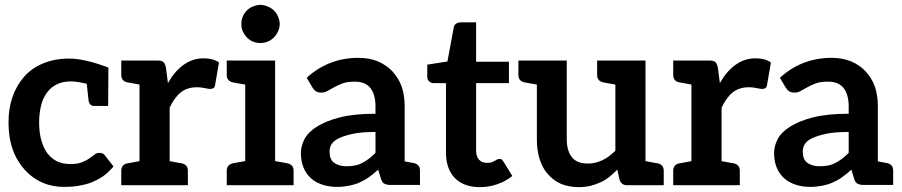

<svg xmlns="http://www.w3.org/2000/svg" viewBox="-20 -762 3713 790"><path d="M412 -122C407 -130 399 -133 389 -133C381 -133 375 -131 369 -126C363 -121 355 -116 347 -110C339 -104 328 -99 316 -94C304 -89 288 -87 268 -87C248 -87 231 -91 215 -98C199 -106 186 -117 175 -131C164 -146 156 -164 150 -185C144 -206 141 -231 141 -258C141 -284 144 -307 149 -328C154 -349 163 -367 174 -382C185 -397 198 -407 214 -415C230 -423 249 -427 271 -427C288 -427 311 -424 337 -417C341 -377 344 -353 345 -345C348 -333 355 -326 368 -326H409H421H425L426 -484C360 -509 306 -521 264 -521C224 -521 188 -514 157 -501C126 -488 100 -470 79 -446C58 -422 42 -394 31 -362C20 -330 15 -296 15 -258C15 -216 21 -178 33 -145C45 -112 62 -85 83 -62C104 -39 128 -22 156 -10C184 2 213 7 245 7C263 7 282 6 300 3C318 0 336 -4 353 -10C370 -17 387 -25 403 -36C419 -47 433 -61 447 -77Z M818 -522C787 -522 760 -513 735 -495C710 -477 689 -452 671 -420L663 -482C661 -493 658 -501 653 -506C648 -511 640 -513 627 -513H554H479V-454C479 -437 487 -427 504 -423C512 -422 511 -422 554 -414V-99C511 -91 512 -91 504 -90C487 -86 479 -76 479 -59V0H554H678H753V-59C753 -76 745 -86 728 -90C720 -91 721 -91 678 -99V-319C691 -346 706 -368 724 -382C742 -396 764 -403 790 -403C804 -403 816 -401 825 -399C834 -397 840 -396 845 -396C851 -396 856 -398 859 -400C862 -402 864 -406 865 -412L881 -505C864 -517 843 -522 818 -522Z M1163 -90C1162 -90 1160 -91 1157 -91C1154 -91 1149 -93 1142 -94C1135 -95 1124 -97 1112 -99V-513H989H913V-454C913 -437 921 -427 938 -423C939 -423 941 -422 944 -422C947 -422 952 -420 959 -419C966 -418 977 -416 989 -414V-99C977 -97 966 -95 959 -94C952 -93 947 -92 944 -91C941 -91 939 -90 938 -90C921 -86 913 -76 913 -59V0H989H1112H1188V-59C1188 -76 1180 -86 1163 -90ZM1131 -663C1131 -674 1128 -684 1124 -694C1120 -704 1114 -712 1107 -719C1100 -726 1092 -731 1082 -735C1072 -739 1062 -742 1051 -742C1040 -742 1030 -739 1020 -735C1010 -731 1003 -726 996 -719C989 -712 983 -704 979 -694C975 -684 973 -674 973 -663C973 -652 975 -642 979 -633C983 -624 989 -615 996 -608C1003 -601 1010 -595 1020 -591C1030 -587 1040 -585 1051 -585C1062 -585 1072 -587 1082 -591C1092 -595 1100 -601 1107 -608C1114 -615 1120 -624 1124 -633C1128 -642 1131 -652 1131 -663Z M1683 -91C1682 -91 1678 -92 1672 -93C1666 -94 1656 -96 1645 -98V-325C1645 -354 1641 -381 1633 -405C1625 -429 1611 -450 1595 -468C1579 -485 1559 -499 1536 -509C1512 -519 1485 -524 1455 -524C1372 -524 1301 -496 1242 -442L1265 -403C1269 -397 1273 -391 1279 -387C1285 -383 1293 -381 1301 -381C1311 -381 1320 -383 1328 -388C1336 -393 1345 -397 1355 -403C1365 -409 1377 -414 1390 -419C1403 -424 1420 -426 1440 -426C1468 -426 1489 -418 1503 -401C1517 -384 1525 -359 1525 -324V-294C1467 -294 1417 -289 1378 -279C1339 -269 1308 -256 1284 -241C1260 -226 1243 -209 1233 -190C1223 -171 1218 -151 1218 -132C1218 -109 1222 -89 1229 -72C1236 -55 1247 -40 1260 -28C1273 -16 1289 -8 1307 -2C1325 4 1345 7 1367 7C1385 7 1402 5 1417 2C1432 -1 1446 -5 1459 -11C1472 -17 1486 -24 1498 -33C1511 -42 1523 -52 1536 -64L1547 -28C1550 -17 1555 -9 1562 -6C1569 -2 1578 -1 1590 -1H1632H1645H1708V-60C1708 -77 1700 -87 1683 -91ZM1525 -133C1516 -124 1507 -116 1498 -109C1489 -102 1480 -97 1471 -92C1462 -87 1451 -83 1440 -81C1429 -79 1418 -78 1405 -78C1384 -78 1368 -83 1355 -92C1342 -101 1336 -117 1336 -139C1336 -150 1339 -161 1345 -170C1351 -179 1361 -187 1376 -194C1391 -201 1411 -207 1435 -212C1459 -217 1489 -219 1525 -219Z M1954 8C1979 8 2003 4 2026 -4C2049 -12 2070 -23 2088 -38L2051 -98C2048 -102 2046 -104 2044 -106C2042 -108 2038 -108 2034 -108C2031 -108 2029 -108 2026 -106C2023 -104 2019 -102 2015 -100C2011 -98 2007 -96 2002 -94C1997 -92 1991 -92 1983 -92C1970 -92 1959 -96 1951 -105C1943 -114 1939 -126 1939 -142V-420H2074V-508H1939V-670H1875C1868 -670 1861 -668 1856 -664C1851 -660 1848 -656 1847 -649L1821 -509L1738 -496V-446C1738 -437 1741 -431 1746 -427C1751 -423 1756 -420 1763 -420H1815V-134C1815 -90 1827 -55 1851 -30C1875 -5 1910 8 1954 8Z M2686 -90C2678 -91 2679 -91 2636 -99V-513H2512H2437V-454C2437 -437 2445 -427 2462 -423C2470 -422 2470 -421 2512 -414V-142C2495 -125 2478 -112 2459 -103C2440 -94 2420 -89 2399 -89C2370 -89 2348 -97 2334 -114C2320 -131 2312 -156 2312 -187V-513H2189H2113V-454C2113 -437 2121 -427 2138 -423C2146 -422 2146 -422 2189 -414V-187C2189 -158 2193 -132 2200 -108C2208 -84 2218 -64 2233 -47C2248 -30 2266 -15 2287 -6C2309 3 2334 8 2362 8C2379 8 2394 6 2409 3C2424 -1 2438 -6 2451 -12C2464 -18 2476 -25 2487 -34C2498 -43 2509 -53 2520 -64L2529 -23C2534 -8 2544 0 2560 0H2636H2711V-59C2711 -76 2703 -86 2686 -90Z M3089 -522C3058 -522 3031 -513 3006 -495C2981 -477 2960 -452 2942 -420L2934 -482C2932 -493 2929 -501 2924 -506C2919 -511 2911 -513 2898 -513H2825H2750V-454C2750 -437 2758 -427 2775 -423C2783 -422 2782 -422 2825 -414V-99C2782 -91 2783 -91 2775 -90C2758 -86 2750 -76 2750 -59V0H2825H2949H3024V-59C3024 -76 3016 -86 2999 -90C2991 -91 2992 -91 2949 -99V-319C2962 -346 2977 -368 2995 -382C3013 -396 3035 -403 3061 -403C3075 -403 3087 -401 3096 -399C3105 -397 3111 -396 3116 -396C3122 -396 3127 -398 3130 -400C3133 -402 3135 -406 3136 -412L3152 -505C3135 -517 3114 -522 3089 -522Z M3630 -91C3629 -91 3625 -92 3619 -93C3613 -94 3603 -96 3592 -98V-325C3592 -354 3588 -381 3580 -405C3572 -429 3558 -450 3542 -468C3526 -485 3506 -499 3483 -509C3459 -519 3432 -524 3402 -524C3319 -524 3248 -496 3189 -442L3212 -403C3216 -397 3220 -391 3226 -387C3232 -383 3240 -381 3248 -381C3258 -381 3267 -383 3275 -388C3283 -393 3292 -397 3302 -403C3312 -409 3324 -414 3337 -419C3350 -424 3367 -426 3387 -426C3415 -426 3436 -418 3450 -401C3464 -384 3472 -359 3472 -324V-294C3414 -294 3364 -289 3325 -279C3286 -269 3255 -256 3231 -241C3207 -226 3190 -209 3180 -190C3170 -171 3165 -151 3165 -132C3165 -109 3169 -89 3176 -72C3183 -55 3194 -40 3207 -28C3220 -16 3236 -8 3254 -2C3272 4 3292 7 3314 7C3332 7 3349 5 3364 2C3379 -1 3393 -5 3406 -11C3419 -17 3433 -24 3445 -33C3458 -42 3470 -52 3483 -64L3494 -28C3497 -17 3502 -9 3509 -6C3516 -2 3525 -1 3537 -1H3579H3592H3655V-60C3655 -77 3647 -87 3630 -91ZM3472 -133C3463 -124 3454 -116 3445 -109C3436 -102 3427 -97 3418 -92C3409 -87 3398 -83 3387 -81C3376 -79 3365 -78 3352 -78C3331 -78 3315 -83 3302 -92C3289 -101 3283 -117 3283 -139C3283 -150 3286 -161 3292 -170C3298 -179 3308 -187 3323 -194C3338 -201 3358 -207 3382 -212C3406 -217 3436 -219 3472 -219Z"/></svg>

Font: SVN-Aleo
Style: Bold
Weight: 700
Designer: Alessio Laiso
Version: Version 1.2.2